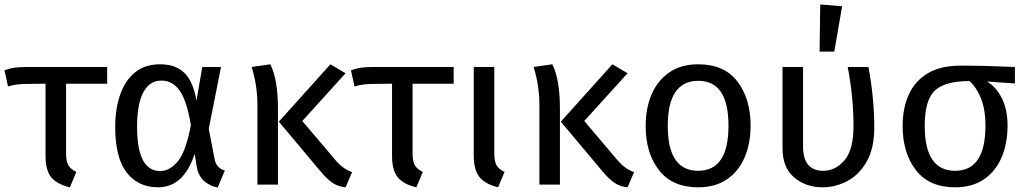

<svg xmlns="http://www.w3.org/2000/svg" viewBox="-25 -827 4593 860"><path d="M288 12Q229 -2 204 -33.5Q179 -65 179 -129V-452Q80 -452 54 -449Q35 -447 11 -440L-5 -512Q19 -521 41.5 -524Q64 -527 102 -527H455V-452H271V-141Q271 -105 281 -87Q291 -69 317 -57Z M950 13Q916 7 889.5 -16Q863 -39 856 -82L847 -138Q798 12 683 12Q594 12 542.5 -54Q491 -120 491 -259Q491 -339 513 -402.5Q535 -466 579.5 -502.5Q624 -539 692 -539Q763 -539 802 -499.5Q841 -460 855 -376L881 -527H965L910 -250L936 -116Q942 -76 982 -63ZM693 -61Q736 -61 772 -105Q808 -149 830 -267Q812 -374 780.5 -420Q749 -466 697 -466Q646 -466 617.5 -414.5Q589 -363 589 -259Q589 -61 692 -61Z M1220 0H1128V-357Q1128 -445 1102 -527L1186 -539Q1220 -471 1220 -339ZM1523 12Q1490 9 1464.5 -8Q1439 -25 1406 -65L1224 -282L1455 -539L1523 -499L1329 -285L1475 -113Q1509 -71 1552 -56Z M1840 12Q1781 -2 1756 -33.5Q1731 -65 1731 -129V-452Q1632 -452 1606 -449Q1587 -447 1563 -440L1547 -512Q1571 -521 1593.5 -524Q1616 -527 1654 -527H2007V-452H1823V-141Q1823 -105 1833 -87Q1843 -69 1869 -57Z M2206 12Q2146 -3 2121.5 -35.5Q2097 -68 2097 -130V-527H2189V-141Q2189 -105 2199 -87Q2209 -69 2235 -57Z M2483 0H2391V-357Q2391 -445 2365 -527L2449 -539Q2483 -471 2483 -339ZM2786 12Q2753 9 2727.5 -8Q2702 -25 2669 -65L2487 -282L2718 -539L2786 -499L2592 -285L2738 -113Q2772 -71 2815 -56Z M3102 12Q2986 12 2926.5 -65Q2867 -142 2867 -263Q2867 -342 2893.5 -404Q2920 -466 2972.5 -502.5Q3025 -539 3103 -539Q3219 -539 3278 -462Q3337 -385 3337 -264Q3337 -185 3310.5 -122.5Q3284 -60 3231.5 -24Q3179 12 3102 12ZM3102 -62Q3238 -62 3238 -264Q3238 -465 3103 -465Q2966 -465 2966 -263Q2966 -62 3102 -62Z M3659 12Q3585 12 3532.5 -32Q3480 -76 3480 -163V-527H3572V-171Q3572 -62 3663 -62Q3717 -62 3757.5 -109Q3798 -156 3798 -263Q3798 -392 3772 -527H3865Q3891 -386 3891 -255Q3891 -164 3858 -105Q3825 -46 3772 -17Q3719 12 3659 12ZM3712 -596H3646L3649 -807L3747 -799Z M4253 12Q4137 12 4077.5 -65Q4018 -142 4018 -263Q4018 -342 4045.5 -403Q4073 -464 4130.5 -498.5Q4188 -533 4278 -533Q4385 -533 4521 -527V-453L4395 -462Q4435 -440 4461.5 -389Q4488 -338 4488 -264Q4488 -185 4461.5 -122.5Q4435 -60 4382.5 -24Q4330 12 4253 12ZM4253 -62Q4389 -62 4389 -264Q4389 -338 4368 -388.5Q4347 -439 4317 -464Q4209 -464 4163 -422Q4117 -380 4117 -263Q4117 -62 4253 -62Z"/></svg>

Font: Trujillo
Style: Regular
Weight: 400
Designer: Fira Sans original fonts by bBox Type GmbH, Carrois Corporate GbR, & Edenspiekermann AG / Changes by Cristiano Sobral
Foundry: Fira Sans original fonts by bBox Type GmbH, Carrois Corporate GbR, & Edenspiekermann AG / Changes by Cristiano Sobral
Version: Version 4.301;October 17, 2021;FontCreator 14.0.0.2814 64-bi